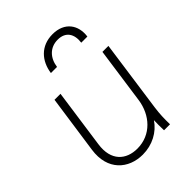

<svg xmlns="http://www.w3.org/2000/svg" viewBox="-225 -894 1020 1020"><g transform="rotate(-45 285.5 -384.0)"><path d="M241 12C313 12 376 -22 412 -76C411 -53 411 -30 412 0H457C456 -45 457 -77 463 -121L520 -526H475L430 -208C416 -111 347 -31 243 -31C160 -31 97 -83 113 -194L160 -526H115L68 -198C48 -61 135 12 241 12ZM202 -640H248C256 -699 294 -740 353 -740C412 -740 438 -699 430 -640H476C487 -717 444 -780 354 -780C265 -780 213 -719 202 -640Z"/></g></svg>

Font: Mluvka ExtraLight
Style: Italic
Weight: 200
Italic angle: -8°
Designer: Modified by Jiří Krblich, Original typeface by Gumpita Rahayu
Foundry: Gumpita Rahayu & Jiří Krblich
Version: Version 2.000;Glyphs 3.1.1 (3134)